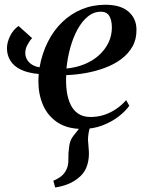

<svg xmlns="http://www.w3.org/2000/svg" viewBox="-20 -546 628 828"><path d="M218 262.5 210 233.5Q232 224 245.2 213Q258.5 202 266 186Q275.5 167.5 274.8 141Q274 114.5 278 89Q280.5 59.5 296.5 39.8Q312.5 20 324 5L387.5 -30Q371 -10.5 365.2 13Q359.5 36.5 359.5 57.5Q360 71 361.8 87.5Q363.5 104 363.5 119Q363 151 351.8 178Q340.5 205 313.5 225Q295 239 272.2 248.2Q249.5 257.5 218 262.5ZM118.5 -381.5Q107 -369.5 98 -352.2Q89 -335 89 -317Q89 -295.5 104.5 -278.2Q120 -261 150.5 -255.5Q161.5 -316.5 186.8 -366.2Q212 -416 249.2 -451.5Q286.5 -487 333.2 -506.2Q380 -525.5 434.5 -525.5Q500.5 -525.5 534.5 -495.5Q568.5 -465.5 568.5 -418Q569 -376.5 551.2 -345.2Q533.5 -314 503 -291.2Q472.5 -268.5 433.2 -253.8Q394 -239 350.8 -231.2Q307.5 -223.5 265.5 -222Q263.5 -186.5 267.8 -154Q272 -121.5 283.8 -96.2Q295.5 -71 316.8 -56.2Q338 -41.5 371 -41.5Q401 -41.5 428.8 -50.5Q456.5 -59.5 480.8 -76Q505 -92.5 524 -114L537.5 -90Q522 -67.5 492.8 -44.5Q463.5 -21.5 423.5 -5.8Q383.5 10 335 10Q270.5 10 228.2 -18Q186 -46 165.8 -92.5Q145.5 -139 145.5 -195.5Q145.5 -201 146 -210.2Q146.5 -219.5 147 -227Q100 -231 69.5 -246Q39 -261 24.5 -284.8Q10 -308.5 10 -338Q10 -362.5 23.2 -390Q36.5 -417.5 60 -434ZM415.5 -495.5Q384 -495.5 358.5 -474.5Q333 -453.5 314 -418.5Q295 -383.5 283 -339.8Q271 -296 266.5 -250.5Q308.5 -254.5 344.5 -269.2Q380.5 -284 406.8 -307.8Q433 -331.5 447.8 -362Q462.5 -392.5 462.5 -428Q462 -460 451 -477.8Q440 -495.5 415.5 -495.5Z"/></svg>

Font: Merriweather 120pt Medium
Style: Italic
Weight: 500
Italic angle: -7.8°
Version: Version 2.101